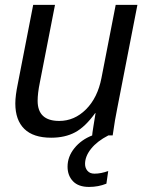

<svg xmlns="http://www.w3.org/2000/svg" viewBox="-20 -548 596 777"><path d="M202.6 -528.3 141.1 -213.4Q132.3 -170.4 132.3 -140.1Q132.3 -58.6 219.7 -58.6Q281.2 -58.6 328.1 -105.5Q375 -152.3 390.6 -232.4L448.2 -528.3H536.1L455.1 -112.8Q445.3 -66.4 436 0H353Q353 -5.4 358.2 -37.8Q363.3 -70.3 366.7 -90.3H365.2Q324.7 -34.2 283.9 -12.5Q243.2 9.3 187 9.3Q114.7 9.3 78.4 -26.4Q42 -62 42 -129.4Q42 -160.6 52.2 -209.5L114.3 -528.3ZM340.3 208.5Q297.4 208.5 275.4 185.5Q253.4 162.6 253.4 126.5Q253.4 85.9 281.2 51.5Q309.1 17.1 353.5 0H418.5Q373 23.4 348.6 54Q324.2 84.5 324.2 115.2Q324.2 131.8 334 143.3Q343.8 154.8 362.3 154.8Q388.7 154.8 418 144L410.6 195.3Q377.9 208.5 340.3 208.5Z"/></svg>

Font: Liberation Sans
Style: Italic
Weight: 400
Italic angle: -12°
Designer: Steve Matteson
Foundry: Ascender Corporation
Version: Version 2.1.5